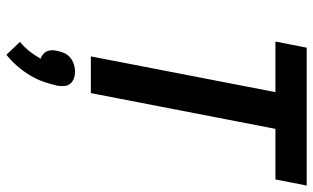

<svg xmlns="http://www.w3.org/2000/svg" viewBox="-208 -502 972 596"><g transform="rotate(90 278.0 -204.0)"><path d="M155 0 266 -573H109L128 -670H556L537 -573H380L269 0ZM150 262 110 220Q127 206 139.5 190Q152 174 162 156Q154 153 148 148Q142 143 139 136Q136 129 136 120.5Q136 112 138 104Q140 93 145 82Q150 71 159.5 63.5Q169 56 180 52.5Q191 49 202 49Q213 49 223 52.5Q233 56 239.5 63.5Q246 71 247 82Q248 93 246 104Q241 126 233.5 147.5Q226 169 213.5 189.5Q201 210 185 228.5Q169 247 150 262Z"/></g></svg>

Font: Lode Term
Style: Bold Italic
Weight: 700
Italic angle: -11°
Monospace: yes
Designer: Belleve Invis
Foundry: Belleve Invis
Version: Version 29.2.0